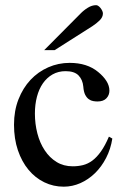

<svg xmlns="http://www.w3.org/2000/svg" viewBox="-20 -701 484 736"><path d="M410.6 -169.9Q404.3 -129.4 386.7 -95.5Q369.1 -61.5 344 -37.1Q318.8 -12.7 288.1 1Q257.3 14.6 224.1 14.6Q184.6 14.6 149.9 -2.2Q115.2 -19 89.4 -50Q63.5 -81.1 48.6 -125Q33.7 -168.9 33.7 -223.1Q33.7 -276.4 50.8 -320.1Q67.9 -363.8 96.9 -394.8Q126 -425.8 164.8 -442.9Q203.6 -460 247.1 -460Q314 -460 356 -425.3Q377 -408.2 388.2 -390.1Q399.4 -372.1 399.4 -353.5Q399.4 -336.4 387.9 -324.2Q376.5 -312 353.5 -312Q346.2 -312 337.4 -313.5Q328.6 -314.9 320.6 -320.6Q312.5 -326.2 306.6 -337.6Q300.8 -349.1 299.3 -369.1Q296.9 -395.5 281 -411.9Q265.1 -428.2 231.4 -428.2Q203.6 -428.2 181.6 -415.8Q159.7 -403.3 144.5 -381.6Q129.4 -359.9 121.6 -330.1Q113.8 -300.3 113.8 -265.6Q113.8 -226.1 123.3 -189.5Q132.8 -152.8 151.4 -124.8Q169.9 -96.7 196.8 -80.1Q223.6 -63.5 258.8 -63.5Q279.3 -63.5 298.1 -68.1Q316.9 -72.8 334 -85.4Q351.1 -98.1 366.9 -120.4Q382.8 -142.6 397.5 -177.2ZM374.5 -649.4Q374.5 -635.3 362.1 -623Q349.6 -610.8 334 -600.6L189.5 -508.8H149.4L288.1 -648.4Q300.8 -661.6 316.7 -671.4Q332.5 -681.2 348.6 -681.2Q352.5 -681.2 356.9 -678.2Q361.3 -675.3 365.2 -670.4Q369.1 -665.5 371.8 -659.9Q374.5 -654.3 374.5 -649.4Z"/></svg>

Font: Doulos SIL APac
Style: Regular
Weight: 400
Designer: Walt Agee, Victor Gaultney, Peter Martin, Debbi Hosken, Becca Hirsbrunner
Foundry: SIL International
Version: Version 5.000